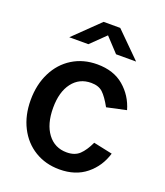

<svg xmlns="http://www.w3.org/2000/svg" viewBox="-139 -841 812 945"><g transform="rotate(20 267.0 -368.5)"><path d="M423 -494C387 -524.7 340.3 -540 283 -540C234.3 -540 191.2 -528.3 153.5 -505C115.8 -481.7 86.5 -449 65.5 -407C44.5 -365 34 -317 34 -263C34 -209.7 44.5 -162.3 65.5 -121C86.5 -79.7 115.8 -47.5 153.5 -24.5C191.2 -1.5 234.3 10 283 10C339 10 385.5 -5 422.5 -35C459.5 -65 485 -103.7 499 -151L400 -172C386 -142 370.8 -119.3 354.5 -104C338.2 -88.7 316 -81 288 -81C246 -81 212.7 -97.5 188 -130.5C163.3 -163.5 151 -208.3 151 -265C151 -320.3 163.2 -364 187.5 -396C211.8 -428 244.7 -444 286 -444C312 -444 332.3 -437.2 347 -423.5C361.7 -409.8 377.7 -387.3 395 -356L497 -378C483.7 -424.7 459 -463.3 423 -494ZM283 -692 352 -618H457L327 -747H240L107 -618H207Z"/></g></svg>

Font: Morrison SemiBold
Style: Regular
Weight: 600
Designer: Pablo Impallari, Rodrigo Fuenzalida (Modified by Dan O. Williams)
Version: Version 0.030; ttfautohint (v1.8.1)